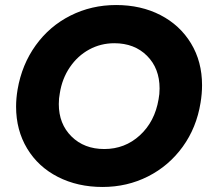

<svg xmlns="http://www.w3.org/2000/svg" viewBox="-20 -732 835 764"><path d="M44 -308Q44 -340 50 -376Q67 -475 122 -551.5Q177 -628 260.5 -670Q344 -712 442 -712Q541 -712 618.5 -672Q696 -632 740 -559.5Q784 -487 784 -393Q784 -359 778 -323Q762 -224 707 -148Q652 -72 569 -30Q486 12 388 12Q289 12 210.5 -28Q132 -68 88 -141Q44 -214 44 -308ZM214 -318Q214 -239 264.5 -189Q315 -139 395 -139Q477 -139 536.5 -193.5Q596 -248 611 -337Q615 -357 615 -380Q615 -460 565 -510Q515 -560 435 -560Q381 -560 335 -535Q289 -510 258 -464.5Q227 -419 218 -361Q214 -341 214 -318Z"/></svg>

Font: Oak Sans ExtraBold
Style: Italic
Weight: 800
Italic angle: -9.49998°
Foundry: Erik Kennedy, Walven
Version: Version 1.000